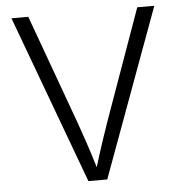

<svg xmlns="http://www.w3.org/2000/svg" viewBox="-52 -778 777 827"><g transform="rotate(-5 336.5 -364.0)"><path d="M296.9 0 27.8 -727.5H100.6L273.4 -252Q286.1 -217.3 302.2 -168.9Q318.4 -120.6 337.9 -56.6Q357.9 -122.1 373.8 -169.7Q389.6 -217.3 401.9 -252L571.8 -727.5H645.5L378.4 0Z"/></g></svg>

Font: Inter Light
Style: Regular
Weight: 300
Designer: Rasmus Andersson
Foundry: rsms
Version: Version 4.000;git-a52131595